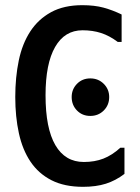

<svg xmlns="http://www.w3.org/2000/svg" viewBox="-20 -726 540 742"><path d="M461 -155V-54Q427 -28 389 -16Q351 -4 301 -4Q229 -4 179 -29.5Q129 -55 98 -101Q67 -147 53 -211Q39 -275 39 -351Q39 -427 52.5 -492Q66 -557 97 -604.5Q128 -652 177.5 -679Q227 -706 298 -706Q345 -706 380 -696.5Q415 -687 450 -670V-564H435Q403 -588 370.5 -598.5Q338 -609 299 -609Q230 -609 193 -544.5Q156 -480 156 -358Q156 -230 194 -165Q232 -100 304 -100Q346 -100 379.5 -113Q413 -126 445 -155ZM329 -423Q360 -423 381 -402Q402 -381 402 -351Q402 -320 381 -299Q360 -278 329 -278Q298 -278 277.5 -299Q257 -320 257 -351Q257 -381 277.5 -402Q298 -423 329 -423Z"/></svg>

Font: D2Coding
Style: Bold
Weight: 700
Monospace: yes
Designer: Yong-Rak Park; Jeong-Hwan Yoon; Sang-Min Lee;
Foundry: NHN Corporation
Version: Version 1.3.2; Build 20180524